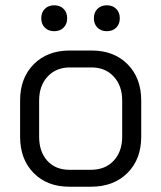

<svg xmlns="http://www.w3.org/2000/svg" viewBox="-20 -698 610 726"><path d="M56 -181V-318Q56 -403 107.5 -455Q159 -507 244 -507H326Q411 -507 462.5 -455Q514 -403 514 -318V-181Q514 -96 462 -44Q410 8 324 8H242Q158 8 107 -44Q56 -96 56 -181ZM324 -56Q378 -56 410 -90.5Q442 -125 442 -181V-318Q442 -374 410 -408.5Q378 -443 326 -443H244Q192 -443 160 -408.5Q128 -374 128 -318V-181Q128 -124 159 -90Q190 -56 242 -56ZM136 -629Q136 -651 149.5 -664.5Q163 -678 185 -678Q207 -678 220.5 -664.5Q234 -651 234 -629Q234 -607 220.5 -593.5Q207 -580 185 -580Q163 -580 149.5 -593.5Q136 -607 136 -629ZM335 -629Q335 -651 348.5 -664.5Q362 -678 384 -678Q406 -678 419.5 -664.5Q433 -651 433 -629Q433 -607 419.5 -593.5Q406 -580 384 -580Q362 -580 348.5 -593.5Q335 -607 335 -629Z"/></svg>

Font: Bai Jamjuree
Style: Regular
Weight: 400
Designer: Katatrad Aksorn Co.,Ltd.
Foundry: Cadson Demak Co.,Ltd.
Version: Version 1.000; ttfautohint (v1.6)